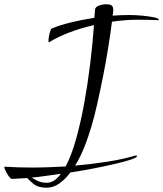

<svg xmlns="http://www.w3.org/2000/svg" viewBox="-190 -758 761 895"><path d="M27 117Q-12 117 -33.5 99.5Q-55 82 -63 72L-135 76Q-140 76 -148.5 64.5Q-157 53 -163.5 39.5Q-170 26 -170 21Q-170 19 -168 19Q-138 21 -106 22Q-74 23 -40 23Q-2 23 37 21.5Q76 20 116 18Q143 -33 164.5 -109.5Q186 -186 202.5 -276.5Q219 -367 230.5 -461Q242 -555 248 -641Q186 -627 131.5 -606Q77 -585 39 -561H38Q36 -561 36 -568Q36 -577 38.5 -590Q41 -603 44.5 -613.5Q48 -624 51 -625Q86 -640 138.5 -653Q191 -666 250 -675L253 -714Q255 -726 271 -732Q287 -738 305 -738Q325 -738 331.5 -731.5Q338 -725 338 -711Q338 -705 337 -699Q336 -693 335 -685Q374 -688 412 -688Q441 -688 473.5 -685Q506 -682 528.5 -677Q551 -672 551 -665Q551 -664 549 -664Q527 -665 501.5 -665.5Q476 -666 449 -666Q421 -666 391 -663.5Q361 -661 332 -657Q325 -602 314.5 -536Q304 -470 290.5 -402.5Q277 -335 263.5 -275Q250 -215 237 -171Q231 -151 220.5 -119.5Q210 -88 195 -53Q180 -18 160 14Q239 7 312 -4.5Q385 -16 441 -33H444Q449 -33 449 -31Q449 -24 423 -15Q397 -6 352.5 4.5Q308 15 252.5 26Q197 37 138 46Q115 77 87 97Q59 117 27 117ZM29 94Q63 94 94 52Q58 57 23.5 62Q-11 67 -43 70Q-31 77 -13.5 85.5Q4 94 29 94Z"/></svg>

Font: Comforter
Style: Regular
Weight: 400
Designer: Robert E. Leuschke
Foundry: Robert E. Leuschke
Version: Version 1.013; ttfautohint (v1.8.3)